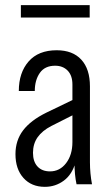

<svg xmlns="http://www.w3.org/2000/svg" viewBox="-20 -715 429 745"><path d="M277 0Q273 -18 271 -39.5Q269 -61 269 -85H261V-387Q261 -422 242.5 -441Q224 -460 194 -460Q154 -460 134.5 -432Q115 -404 115 -362H53Q53 -433 91 -476.5Q129 -520 200 -520Q262 -520 295.5 -483.5Q329 -447 329 -380V-85Q329 -64 331 -42.5Q333 -21 337 0ZM154 10Q102 10 71 -24.5Q40 -59 40 -117Q40 -170 69.5 -209Q99 -248 160 -278L274 -333V-274L179 -226Q144 -208 126 -182.5Q108 -157 108 -122Q108 -88 125.5 -69Q143 -50 174 -50Q212 -50 236.5 -82Q261 -114 261 -164L273 -85Q260 -38 227.5 -14Q195 10 154 10ZM61 -647V-695H328V-647Z"/></svg>

Font: Instrument Sans Condensed
Style: Regular
Weight: 400
Width: 3
Designer: Rodrigo Fuenzalida
Foundry: fragTYPE
Version: Version 1.000;gftools[0.9.28]